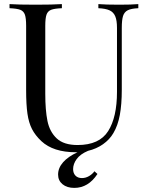

<svg xmlns="http://www.w3.org/2000/svg" viewBox="-20 -728 722 936"><path d="M654.3 -708V-688Q619.6 -686.5 602.8 -678Q585.9 -669.4 579.8 -649.9Q573.7 -630.4 573.7 -591.8V-291Q573.7 -219.2 564.2 -167.7Q554.7 -116.2 532.7 -79.1Q514.2 -47.4 482.2 -24.9Q450.2 -2.4 409.2 7.3Q371.1 23.4 353.8 47.4Q336.4 71.3 336.4 96.2Q336.4 116.2 347.9 128.2Q359.4 140.1 379.4 140.1Q397.5 140.1 413.8 130.6Q430.2 121.1 440.4 106.9L455.1 120.1Q410.6 188 342.3 188Q306.6 188 284.9 170.2Q263.2 152.3 263.2 123Q263.2 90.8 287.6 63Q312 35.2 357.9 14.2H349.6Q239.7 14.2 181.6 -40Q151.9 -67.9 136 -98.9Q120.1 -129.9 113.8 -173.8Q107.4 -217.8 107.4 -288.1V-602.1Q107.4 -639.6 101.3 -656.7Q95.2 -673.8 78.9 -680.2Q62.5 -686.5 26.4 -688V-708Q68.8 -705.1 154.3 -705.1Q234.9 -705.1 281.7 -708V-688Q245.6 -686.5 229.2 -680.2Q212.9 -673.8 206.8 -656.7Q200.7 -639.6 200.7 -602.1V-271Q200.7 -190.9 211.4 -138.2Q222.2 -85.4 256.6 -53.2Q291 -21 358.4 -21Q464.4 -21 507.3 -88.9Q550.3 -156.7 550.3 -279.8V-591.8Q550.3 -628.9 541.7 -648.9Q533.2 -668.9 513.9 -677.7Q494.6 -686.5 459.5 -688V-708Q495.1 -705.1 561.5 -705.1Q621.1 -705.1 654.3 -708Z"/></svg>

Font: Playfair Display SC
Style: Regular
Weight: 400
Designer: Claus Eggers Sørensen
Foundry: Claus Eggers Sørensen
Version: Version 1.004;PS 001.004;hotconv 1.0.70;makeotf.lib2.5.58329